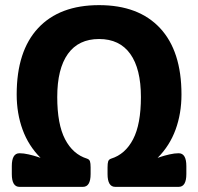

<svg xmlns="http://www.w3.org/2000/svg" viewBox="-20 -728 771 748"><path d="M366 -708Q520 -708 603.5 -618.5Q687 -529 687 -360Q687 -286 664 -223Q641 -160 594 -113Q594 -113 607.5 -117.5Q621 -122 640.5 -126.5Q660 -131 676 -131Q706 -131 706 -81V-50Q706 0 676 0H429Q399 0 399 -50V-76Q399 -92 401.5 -99.5Q404 -107 413 -110Q468 -127 498.5 -185.5Q529 -244 529 -350Q529 -460 487.5 -518Q446 -576 366 -576Q286 -576 244.5 -518Q203 -460 203 -350Q203 -244 233.5 -185.5Q264 -127 319 -110Q328 -107 330.5 -99.5Q333 -92 333 -76V-50Q333 0 303 0H56Q26 0 26 -50V-81Q26 -131 56 -131Q72 -131 91.5 -126.5Q111 -122 124.5 -117.5Q138 -113 138 -113Q91 -160 68 -223Q45 -286 45 -360Q45 -529 128.5 -618.5Q212 -708 366 -708Z"/></svg>

Font: Asap VF Beta
Style: Regular
Weight: 400
Designer: Pablo Cosgaya
Foundry: Pablo Cosgaya
Version: Version 1.007